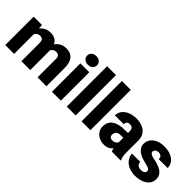

<svg xmlns="http://www.w3.org/2000/svg" viewBox="103 -1632 2524 2524"><g transform="rotate(45 1365.0 -370.0)"><path d="M284.2 -411.1C304.2 -411.1 320.3 -406.2 331.5 -396.5C342.8 -386.7 348.1 -365.2 348.1 -331.5V0H512.7V-352.5C512.7 -357.9 512.7 -362.8 512.2 -367.7C527.3 -395 551.8 -411.1 585.4 -411.1C605 -411.1 620.6 -406.2 631.8 -396.5C643.1 -386.7 648.4 -365.2 648.4 -332.5V0H813.5V-332.5C813.5 -485.8 745.1 -538.1 648.4 -538.1C578.6 -538.1 526.9 -507.8 493.7 -458.5C468.3 -513.7 420.4 -538.1 358.4 -538.1C292.5 -538.1 241.7 -511.2 208 -466.3L202.1 -528.3H47.9V0H212.4V-367.7C228 -394.5 252.9 -411.1 284.2 -411.1Z M906.7 -664.6C906.7 -641.1 915 -622.1 932.1 -606.9C949.2 -591.8 971.2 -584.5 998 -584.5C1024.9 -584.5 1046.9 -591.8 1064 -606.9C1081.1 -622.1 1089.4 -641.1 1089.4 -664.6C1089.4 -688 1081.1 -707 1064 -722.2C1046.9 -737.3 1024.9 -744.6 998 -744.6C971.2 -744.6 949.2 -737.3 932.1 -722.2C915 -707 906.7 -688 906.7 -664.6ZM916.5 -528.3V0H1081.5V-528.3Z M1191.4 -750V0H1356.4V-750Z M1466.3 -750V0H1631.3V-750Z M2194.8 0V-8.3C2187.5 -21.5 2182.1 -37.1 2178.2 -55.2C2174.3 -72.8 2172.4 -98.6 2172.4 -133.3V-349.6C2172.4 -475.1 2078.1 -538.1 1952.6 -538.1C1812 -538.1 1720.7 -463.9 1720.7 -365.7H1885.3C1885.3 -404.3 1904.8 -423.3 1943.8 -423.3C1989.3 -423.3 2006.8 -395 2006.8 -350.6V-322.8H1956.1C1786.1 -322.8 1708.5 -257.8 1708.5 -148.9C1708.5 -117.7 1716.8 -90.3 1732.9 -66.4C1765.6 -18.6 1822.8 9.8 1887.7 9.8C1951.7 9.8 1989.3 -15.6 2014.6 -47.4C2018.6 -28.3 2023.4 -12.7 2029.8 0ZM1926.8 -107.4C1896 -107.4 1873 -127.9 1873 -157.7C1873 -177.7 1878.9 -195.8 1891.1 -211.4C1903.3 -227.1 1924.3 -234.9 1955.1 -234.9H2006.8V-149.4C1995.1 -127.9 1967.3 -107.4 1926.8 -107.4Z M2540.5 -148.4C2540.5 -119.1 2517.1 -99.1 2472.7 -99.1C2423.8 -99.1 2390.1 -120.6 2388.2 -169.4H2234.9C2234.9 -141.1 2243.7 -113.3 2261.7 -85.9C2296.9 -30.8 2367.2 9.8 2468.3 9.8C2609.4 9.8 2699.2 -60.1 2699.2 -153.3C2699.2 -190.9 2689.5 -220.7 2670.4 -242.7C2631.3 -287.1 2565.9 -308.6 2495.1 -321.8C2433.1 -333.5 2406.7 -351.6 2406.7 -379.4C2406.7 -410.2 2434.6 -429.7 2468.3 -429.7C2516.6 -429.7 2535.2 -406.7 2535.2 -366.2H2699.7C2699.7 -417 2679.2 -458.5 2637.7 -490.2C2596.2 -522 2539.6 -538.1 2468.8 -538.1C2330.6 -538.1 2251 -460.4 2251 -371.1C2251 -278.3 2333.5 -230.5 2437 -208C2477.5 -198.7 2505.4 -189.9 2519.5 -181.6C2533.7 -172.9 2540.5 -161.6 2540.5 -148.4Z"/></g></svg>

Font: Vazirmatn Black
Style: Regular
Weight: 900
Designer: Saber Rastikerdar
Foundry: Saber Rastikerdar
Version: Version 33.003